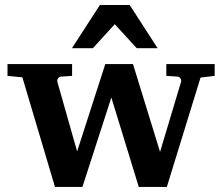

<svg xmlns="http://www.w3.org/2000/svg" viewBox="-20 -742 881 762"><path d="M775.9 -434.1 642.1 0H530.8L421.9 -355L307.1 0H198.2L68.8 -435.1L9.8 -440.9V-487.8H266.1V-440.9L223.1 -438Q214.8 -437 210.2 -430.7Q205.6 -424.3 208 -416L286.1 -141.1L397.9 -487.8H507.8L615.2 -139.2L698.2 -416Q700.7 -423.3 696.5 -430.2Q692.4 -437 684.1 -438L640.1 -440.9V-487.8H832V-440.9ZM522.5 -550.8 435.5 -646 348.6 -550.8H265.6L376.5 -722.2H494.6L605.5 -550.8Z"/></svg>

Font: Charis SIL APac
Style: Bold
Weight: 700
Foundry: SIL International
Version: Version 5.000